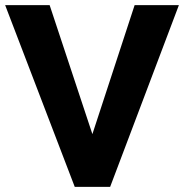

<svg xmlns="http://www.w3.org/2000/svg" viewBox="-23 -730 719 750"><path d="M-2.9 -710H170.9L337.9 -206.1L502.9 -710H675.8L407.2 0H269Z"/></svg>

Font: Raleway ExtraBold
Style: Regular
Weight: 800
Designer: Matt McInerney, Pablo Impallari, Rodrigo Fuenzalida
Foundry: Matt McInerney, Pablo Impallari, Rodrigo Fuenzalida
Version: Version 3.000g; ttfautohint (v1.5) -l 8 -r 28 -G 28 -x 14 -D